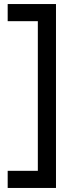

<svg xmlns="http://www.w3.org/2000/svg" viewBox="-20 -750 373 950"><path d="M18 180V95.2H167.2V-645.2H18V-730H257V180Z"/></svg>

Font: MuseoModerno Thin
Style: Regular
Weight: 100
Designer: Pablo Cosgaya, Héctor Gatti, Marcela Romero, and the Authors of The MuseoModerno Project.
Foundry: Omnibus-Type Team
Version: Version 1.003